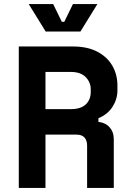

<svg xmlns="http://www.w3.org/2000/svg" viewBox="-20 -930 652 950"><path d="M73 0V-700H341Q413 -700 462 -674Q511 -648 536 -604.5Q561 -561 561 -507V-483Q561 -440 537.5 -402.5Q514 -365 467 -345V-327Q502 -323 522.5 -300Q543 -277 543 -242V0H411V-210Q411 -234 398.5 -249Q386 -264 357 -264H205V0ZM205 -390H331Q379 -390 404 -413Q429 -436 429 -476V-488Q429 -523 404 -548.5Q379 -574 331 -574H205ZM206 -774 122 -910H243L286 -822H298L341 -910H462L378 -774Z"/></svg>

Font: Space Mono
Style: Bold
Weight: 700
Monospace: yes
Designer: Colophon Foundry + Benjamin Critton
Foundry: Colophon Foundry & Benjamin Critton
Version: Version 1.003; ttfautohint (v1.8.4.7-5d5b)